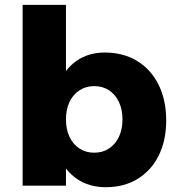

<svg xmlns="http://www.w3.org/2000/svg" viewBox="-20 -762 726 788"><path d="M409.9 -546.4Q485.9 -546.4 542.6 -511.9Q599.3 -477.3 630.7 -414.6Q662.1 -351.9 662.1 -267.4Q662.1 -185.6 631.5 -123.9Q600.9 -62.3 545.2 -28Q489.6 6.3 414.1 6.3Q346.3 6.3 296.8 -27.1Q247.3 -60.6 220.6 -122.5Q193.9 -184.4 193.9 -268Q193.9 -354 220 -416.5Q246.1 -479 294.8 -512.7Q343.4 -546.4 409.9 -546.4ZM366.4 -408.6Q332.6 -408.6 306.1 -391.3Q279.7 -374 265.2 -343.4Q250.7 -312.7 250.7 -272.1Q250.7 -231.6 265.2 -200.5Q279.7 -169.4 306.1 -152.4Q332.6 -135.3 366.4 -135.3Q401.3 -135.3 427.5 -152.6Q453.7 -169.9 468.2 -200.7Q482.7 -231.6 482.7 -272.1Q482.7 -312.3 468.2 -343.1Q453.7 -374 427.5 -391.3Q401.3 -408.6 366.4 -408.6ZM72.9 -742H250.7V0H72.9Z"/></svg>

Font: Alexandria
Style: Regular
Weight: 400
Designer: Mohamed Gaber
Foundry: Kief Type Foundry
Version: Version 5.100